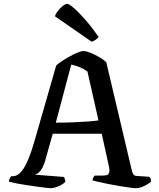

<svg xmlns="http://www.w3.org/2000/svg" viewBox="-20 -988 835 1008"><path d="M246 0Q241 0 222 -2Q203 -4 176 -8Q149 -12 120.5 -16Q92 -20 67 -25Q42 -30 27 -34Q27 -43 31 -51Q35 -59 39 -63H48Q61 -63 74.5 -71.5Q88 -80 102 -100.5Q116 -121 130.5 -156.5Q145 -192 161 -247L275 -644Q284 -653 302.5 -665.5Q321 -678 343.5 -690.5Q366 -703 386.5 -711.5Q407 -720 418 -720Q432 -720 454.5 -711Q477 -702 500.5 -688.5Q524 -675 538 -661L673 -89Q676 -79 680.5 -72Q685 -65 700 -64L763 -60Q766 -56 769 -53Q772 -50 773 -34Q765 -27 751.5 -19Q738 -11 722.5 -5.5Q707 0 694 0Q685 0 662 -3Q639 -6 609.5 -11Q580 -16 551 -21.5Q522 -27 499 -32.5Q476 -38 466 -41Q466 -51 471 -58Q476 -65 477 -66H511Q527 -66 538 -68Q549 -70 553 -82Q557 -94 550 -123L514 -286H257L217 -144Q211 -123 202.5 -107.5Q194 -92 184.5 -83Q175 -74 163 -71L316 -59Q317 -56 320 -49.5Q323 -43 323 -33Q315 -25 301 -17Q287 -9 272 -4.5Q257 0 246 0ZM273 -344Q325 -344 369.5 -346Q414 -348 447 -350.5Q480 -353 497 -356L439 -613Q417 -628 395.5 -636.5Q374 -645 354 -649ZM461 -769 268 -903Q273 -917 285 -932Q297 -947 310.5 -957.5Q324 -968 332 -968Q342 -968 367 -946.5Q392 -925 426.5 -886Q461 -847 498 -794Q493 -787 481.5 -779Q470 -771 461 -769Z"/></svg>

Font: Texturina 12pt Medium
Style: Regular
Weight: 500
Designer: Guillermo Torres Carreño
Foundry: Omnibus-Type
Version: Version 1.002